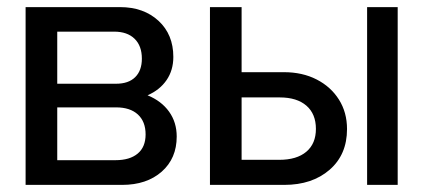

<svg xmlns="http://www.w3.org/2000/svg" viewBox="-20 -520 1190 540"><path d="M395 -252Q434 -236 455.5 -206Q477 -176 477 -136Q477 -74.5 434.8 -37.2Q392.5 0 323.5 0H52V-500H317.5Q384 -500 425.8 -461.5Q467.5 -423 467.5 -360Q467.5 -322.5 448.5 -294.8Q429.5 -267 395 -252ZM306.5 -284.5Q341.5 -284.5 360.2 -303Q379 -321.5 379 -355Q379 -391 358.5 -411Q338 -431 301 -431H141V-284.5ZM305 -69.5Q345 -69.5 367.2 -88Q389.5 -106.5 389.5 -142Q389.5 -178 367.8 -198Q346 -218 306.5 -218H141V-69.5Z M1012.5 -500H1098.5V0H1012.5ZM778.5 -317Q830.5 -317 870.5 -296.5Q910.5 -276 933.2 -240Q956 -204 956 -157Q956 -85 907 -42.5Q858 0 779.5 0H570.5V-500H659.5V-317ZM765.5 -70.5Q814.5 -70.5 841.5 -93.2Q868.5 -116 868.5 -157.5Q868.5 -199.5 841.8 -222.8Q815 -246 767 -246H659.5V-70.5Z"/></svg>

Font: Overused Grotesk
Style: Regular
Weight: 450
Version: Version 0.004